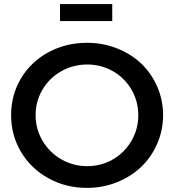

<svg xmlns="http://www.w3.org/2000/svg" viewBox="-20 -912 850 937"><path d="M34.2 -350.1Q34.2 -449.2 83 -530.3Q131.8 -611.3 216.8 -657.2Q301.8 -703.1 404.8 -703.1Q481.9 -703.1 550.8 -676Q619.6 -648.9 668.9 -602.1Q718.3 -555.2 747.1 -489.5Q775.9 -423.8 775.9 -350.1Q775.9 -276.4 747.1 -210.4Q718.3 -144.5 668.9 -97.4Q619.6 -50.3 550.8 -22.7Q481.9 4.9 404.8 4.9Q301.8 4.9 216.8 -41.7Q131.8 -88.4 83 -169.9Q34.2 -251.5 34.2 -350.1ZM405.8 -597.2Q337.4 -597.2 279.5 -564.7Q221.7 -532.2 187.7 -475.3Q153.8 -418.5 153.8 -350.1Q153.8 -281.7 188 -224.4Q222.2 -167 280 -134Q337.9 -101.1 405.8 -101.1Q473.6 -101.1 530.8 -134Q587.9 -167 621.3 -224.4Q654.8 -281.7 654.8 -350.1Q654.8 -418.5 621.3 -475.3Q587.9 -532.2 530.8 -564.7Q473.6 -597.2 405.8 -597.2ZM272.9 -809.1V-892.1H527.8V-809.1Z"/></svg>

Font: Trueno
Style: Regular
Weight: 400
Designer: Julieta Ulanovsky
Foundry: Julieta Ulanovsky
Version: Version 3.001b | FøM Fix